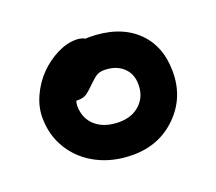

<svg xmlns="http://www.w3.org/2000/svg" viewBox="-85 -836 759 675"><g transform="rotate(-20 295.0 -498.5)"><path d="M307.1 -273.9Q234.9 -273.9 176.8 -303.2Q118.7 -332.5 85.4 -385.3Q52.2 -438 51.8 -503.9Q51.3 -544.4 69.8 -585Q88.4 -625.5 117.7 -655.5Q147 -685.5 183.8 -704.3Q220.7 -723.1 255.9 -723.1Q276.4 -723.1 290 -714.8Q293.9 -715.8 300.8 -715.8Q411.1 -715.8 474.1 -659.2Q537.1 -602.5 538.1 -504.9Q539.6 -406.7 473.1 -340.3Q406.7 -273.9 307.1 -273.9ZM181.2 -501Q182.1 -454.1 214.4 -426.5Q246.6 -398.9 301.8 -398.9Q349.6 -398.9 379.6 -427.2Q409.7 -455.6 409.2 -501Q409.2 -541 382.6 -564.9Q356 -588.9 312 -588.9Q294.9 -588.9 283.2 -581.3Q271.5 -573.7 252.9 -555.2Q232.9 -535.2 221.2 -528.1Q209.5 -521 190.9 -521H184.1Q181.2 -512.2 181.2 -501Z"/></g></svg>

Font: Shantell Sans Bouncy
Style: Regular
Weight: 600
Designer: Stephen Nixon, Anya Danilova, Shantell Martin
Foundry: Arrow Type
Version: Version 1.006;[9816181b4]